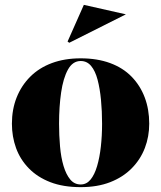

<svg xmlns="http://www.w3.org/2000/svg" viewBox="-20 -755 663 790"><path d="M312 -515Q380 -515 433 -495.5Q486 -476 521.5 -439.5Q557 -403 575.5 -354Q594 -305 594 -246Q594 -193 576 -146Q558 -99 522 -62.5Q486 -26 433.5 -5.5Q381 15 312 15Q240 15 187 -5.5Q134 -26 98.5 -62.5Q63 -99 46 -146Q29 -193 29 -246Q29 -305 48.5 -354Q68 -403 104.5 -439.5Q141 -476 193.5 -495.5Q246 -515 312 -515ZM312 -504Q279 -504 259.5 -468.5Q240 -433 231.5 -374.5Q223 -316 223 -246Q223 -198 227 -152.5Q231 -107 241.5 -72Q252 -37 269 -16.5Q286 4 312 4Q336 4 352.5 -16Q369 -36 379.5 -71.5Q390 -107 395 -152Q400 -197 400 -246Q400 -298 395.5 -344.5Q391 -391 381.5 -427Q372 -463 355 -483.5Q338 -504 312 -504ZM265 -579 258 -584 325 -735 498 -696Z"/></svg>

Font: Kalnia SemiBold
Style: Regular
Weight: 600
Designer: Frida Medrano
Foundry: Frida Medrano
Version: Version 1.105